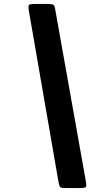

<svg xmlns="http://www.w3.org/2000/svg" viewBox="-20 -800 560 970"><path d="M261.5 -738 414 117Q418 139 414 144.5Q410 150 382.5 150H312.5Q286.5 150 282.8 143.8Q279 137.5 275 116L125.5 -747Q122 -770 126.5 -775Q131 -780 158.5 -780H219.5Q240 -780 247.5 -776.5Q255 -773 256.8 -763.8Q258.5 -754.5 261.5 -738Z"/></svg>

Font: Besley* Narrow Fatface
Style: Italic
Weight: 900
Width: 4
Italic angle: -13°
Designer: Owen Earl
Foundry: indestructible type*
Version: Version 3.000; ttfautohint (v1.8.3)